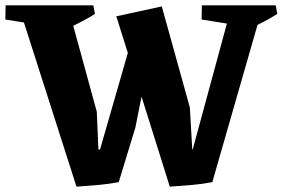

<svg xmlns="http://www.w3.org/2000/svg" viewBox="-23 -682 1057 718"><path d="M263 16 46 -662H230L339 -264L345 -123L379 -122L421 -1Q386 6 346.5 9.5Q307 13 263 16ZM421 -1 326 -36 466 -522 570 -476 526 -329H508L483 -204ZM612 16 412 -621 582 -658 687 -280 696 -123 735 -122 771 -1Q736 6 696.5 9.5Q657 13 612 16ZM771 -1 674 -36 844 -662H961ZM135 -587 -3 -609 -2 -662H138ZM233 -577 224 -662H326L332 -630Q310 -616 285.5 -603Q261 -590 233 -577ZM869 -587 731 -609 732 -662H872ZM915 -577 906 -662H1008L1014 -630Q992 -616 967.5 -603Q943 -590 915 -577Z"/></svg>

Font: Eczar
Style: Bold
Weight: 700
Designer: Vaibhav Singh
Foundry: Rosetta Type Foundry
Version: Version 2.000